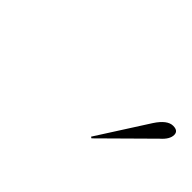

<svg xmlns="http://www.w3.org/2000/svg" viewBox="-27 -679 400 400"><g transform="rotate(45 173.0 -479.5)"><path d="M229 -410 226 -412 297 -523Q314 -549 331 -549Q346 -549 346 -537Q346 -524 330 -510Z"/></g></svg>

Font: Ballet 24pt
Style: Regular
Weight: 400
Designer: Maximiliano R. Sproviero
Foundry: Omnibus-Type
Version: Version 1.100